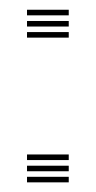

<svg xmlns="http://www.w3.org/2000/svg" viewBox="-20 -378 198 398"><path d="M36 -300V-311.5H122.5V-300ZM36 -346.2V-357.8H122.5V-346.2ZM36 -323V-334.5H122.5V-323ZM36 0V-11.5H122.5V0ZM36 -46.2V-57.8H122.5V-46.2ZM36 -23V-34.5H122.5V-23Z"/></svg>

Font: Big Shoulders Inline Text Thin Light
Style: Regular
Weight: 300
Version: Version 2.002